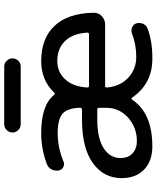

<svg xmlns="http://www.w3.org/2000/svg" viewBox="66 -816 760 933"><g transform="rotate(-90 446.5 -350.0)"><path d="M308.6 -710H588.9Q605.5 -710 617.2 -697.8Q628.9 -685.5 628.9 -669.9Q628.9 -654.3 617.7 -642.1Q606.4 -629.9 588.9 -629.9H308.6Q292 -629.9 280.3 -642.1Q268.6 -654.3 268.6 -669.9Q268.6 -685.5 280.3 -697.8Q292 -710 308.6 -710ZM331.1 -257.8Q241.2 -257.8 192.9 -227.1Q144.5 -196.3 144.5 -144.5Q144.5 -107.4 167.5 -86.4Q190.4 -65.4 226.6 -65.4Q293.9 -65.4 341.3 -108.4Q388.7 -151.4 388.7 -214.8V-250Q388.7 -257.8 379.9 -257.8ZM616.2 -452.1Q562.5 -452.1 526.9 -413.6Q491.2 -375 487.3 -306.6Q487.3 -297.9 495.1 -297.9H746.1Q753.9 -297.9 753.9 -306.6Q750 -376 713.4 -414.1Q676.8 -452.1 616.2 -452.1ZM201.2 9.8Q129.9 9.8 88.4 -30.3Q46.9 -70.3 46.9 -139.6Q46.9 -226.6 120.1 -279.3Q193.4 -332 331.1 -332H379.9Q388.7 -332 388.7 -340.8Q387.7 -401.4 360.8 -425.8Q334 -450.2 265.6 -450.2Q195.3 -450.2 127.9 -421.9Q114.3 -416 100.6 -422.9Q86.9 -429.7 84 -445.3Q81.1 -462.9 88.9 -479Q96.7 -495.1 113.3 -502Q186.5 -530.3 265.6 -530.3Q401.4 -530.3 451.2 -467.8Q457 -461.9 461.9 -466.8Q522.5 -530.3 616.2 -530.3Q725.6 -530.3 786.6 -465.8Q847.7 -401.4 850.6 -277.3Q851.6 -252.9 834.5 -236.3Q817.4 -219.7 793 -219.7H495.1Q487.3 -219.7 487.3 -210.9Q493.2 -145.5 535.2 -106.9Q577.1 -68.4 635.7 -68.4Q695.3 -68.4 749 -88.9Q763.7 -94.7 778.8 -88.9Q793.9 -83 798.8 -68.4Q803.7 -51.8 796.9 -35.6Q790 -19.5 774.4 -13.7Q710.9 10.7 626 9.8Q505.9 9.8 438.5 -87.9Q433.6 -94.7 428.7 -88.9Q363.3 9.8 201.2 9.8Z"/></g></svg>

Font: Rounded Mgen+ 2p medium
Style: Regular
Weight: 500
Designer: [Source Han Sans]
Ryoko NISHIZUKA  (kana & ideographs); Paul D. Hunt (Latin, Greek & Cyrillic); Wenlong ZHANG  (bopomofo
Version: Version 1.059.20150602